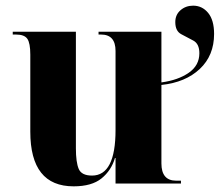

<svg xmlns="http://www.w3.org/2000/svg" viewBox="-20 -648 784 678"><path d="M240 10Q304 10 338.5 -18Q373 -46 386 -90H388V0H619V-10H602Q550 -10 550 -71V-348Q635 -357 685.5 -404.5Q736 -452 736 -528Q736 -577 715 -602.5Q694 -628 662 -628Q636 -628 617.5 -612Q599 -596 599 -570Q599 -538 620.5 -527Q642 -516 663 -504.5Q684 -493 684 -460Q684 -417 646.5 -391Q609 -365 550 -357V-536H328V-526H337Q388 -526 388 -468V-189Q388 -28 305 -28Q268 -28 258 -51.5Q248 -75 248 -124V-536H25V-526H37Q66 -526 76.5 -511Q87 -496 87 -455V-183Q87 10 240 10Z"/></svg>

Font: Noto Serif Display SemiCondensed Extra
Style: Regular
Weight: 800
Width: 4
Designer: Monotype Design Team
Foundry: Monotype Imaging Inc.
Version: Version 1.900